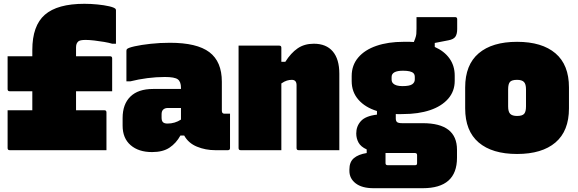

<svg xmlns="http://www.w3.org/2000/svg" viewBox="-20 -790 3040 1010"><path d="M20 -210H150V-310H31Q20 -310 20 -321V-494H150V-527Q150 -655 216 -712.5Q282 -770 424 -770Q458 -770 493 -766.5Q528 -763 554 -757Q580 -751 587 -744Q590 -741 590 -736V-560H570Q554 -565 528 -569.5Q502 -574 475.5 -577Q449 -580 430 -580Q416 -580 405.5 -578Q395 -576 390 -570Q380 -561 380 -540V-494H559Q570 -494 570 -483V-310H380V-210H529Q540 -210 540 -199V0H31Q20 0 20 -11Z M1147 -360V-208Q1147 -192 1160 -192H1190V-11Q1190 0 1179 0H1112Q1061 0 1016 -18.5Q971 -37 949 -77H929Q907 -37 872 -13.5Q837 10 780 10Q709 10 667 -26.5Q625 -63 625 -129V-169Q625 -242 666 -282Q707 -322 785 -322H932V-328Q932 -360 915.5 -372.5Q899 -385 847 -385Q802 -385 755.5 -379Q709 -373 665 -362H645V-522Q645 -529 648 -532Q655 -539 688.5 -546.5Q722 -554 771.5 -559.5Q821 -565 874 -565Q1016 -565 1081.5 -515.5Q1147 -466 1147 -360ZM830 -171Q830 -154 837.5 -147Q845 -140 861 -140Q900 -140 932 -161V-222H863Q847 -222 838 -213Q830 -205 830 -189Z M1460 0H1246Q1235 0 1235 -11V-550H1449Q1460 -550 1460 -539V-465H1481Q1510 -511 1545.5 -535.5Q1581 -560 1631 -560Q1696 -560 1730.5 -519.5Q1765 -479 1765 -402V0H1551Q1540 0 1540 -11V-342Q1540 -370 1515 -370Q1502 -370 1489 -366Q1476 -362 1460 -351Z M2102 -570Q2131 -571 2157 -569L2164 -587Q2169 -601 2170 -611Q2171 -621 2171 -640V-700H2374Q2385 -700 2385 -689V-637Q2385 -611 2375.5 -597Q2366 -583 2339 -578L2267 -564V-543Q2317 -521 2344.5 -482.5Q2372 -444 2372 -392V-365Q2372 -310 2337.5 -270.5Q2303 -231 2242 -210.5Q2181 -190 2100 -190Q2080 -189 2062 -190V-167Q2062 -153 2069 -147.5Q2076 -142 2096 -142H2204Q2384 -142 2384 -2V40Q2384 200 2204 200H1945Q1884 200 1851 174.5Q1818 149 1818 109V101Q1818 62 1841.5 42Q1865 22 1909 15V-4Q1878 -18 1866 -40Q1854 -62 1854 -88Q1854 -126 1878.5 -153Q1903 -180 1963 -187V-206Q1901 -225 1865.5 -265.5Q1830 -306 1830 -363V-390Q1830 -447 1864.5 -487.5Q1899 -528 1960.5 -549Q2022 -570 2102 -570ZM2100 -418Q2040 -418 2040 -385V-372Q2040 -359 2048 -351Q2062 -337 2097 -337Q2134 -337 2148 -346.5Q2162 -356 2162 -372V-385Q2162 -398 2155 -405Q2142 -418 2100 -418ZM2019 79H2164Q2169 79 2172 76Q2174 74 2174 68V26Q2174 15 2163 15H2024Q2016 15 2008 15V68Q2008 79 2019 79Z M2700 -570Q2831 -570 2902 -509.5Q2973 -449 2973 -330V-220Q2973 -101 2902 -40.5Q2831 20 2700 20Q2569 20 2498 -40.5Q2427 -101 2427 -220V-330Q2427 -449 2498 -509.5Q2569 -570 2700 -570ZM2700 -370Q2673 -370 2663 -359.5Q2653 -349 2653 -320V-230Q2653 -202 2664 -191Q2675 -180 2700 -180Q2727 -180 2737 -191Q2747 -202 2747 -230V-320Q2747 -348 2736 -359Q2725 -370 2700 -370Z"/></svg>

Font: Recursive Mn Lnr St XBk
Style: Regular
Weight: 1000
Monospace: yes
Version: Version 1.079;hotconv 1.0.112;makeotfexe 2.5.65598; ttfautoh